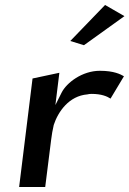

<svg xmlns="http://www.w3.org/2000/svg" viewBox="-20 -763 521 773"><path d="M263 -598 318 -581 481 -698 403 -743ZM479 -456C465 -464 439 -478 382 -478C311 -478 248 -430 228 -390L203 -340L219 -470L111 -447L57 -10H162L186 -201C188 -220 192 -240 196 -258V-259C214 -314 258 -377 332 -383C335 -384 342 -385 348 -385C389 -385 411 -375 425 -366Z"/></svg>

Font: Bluebird
Style: LiObl
Weight: 300
Designer: Jasper
Foundry: Cannot Into Space Fonts
Version: Version 0.98